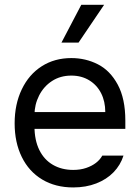

<svg xmlns="http://www.w3.org/2000/svg" viewBox="-20 -783 593 813"><path d="M42 -260.7Q42 -341.8 72.3 -404.8Q102.5 -467.8 156.7 -502.4Q210.9 -537.1 282.2 -537.1Q342.8 -537.1 394.5 -510.7Q446.3 -484.4 478.5 -424.8Q510.7 -365.2 510.7 -272.5V-237.3H100.6V-308.6H425.8Q425.8 -353.5 408.2 -388.2Q390.6 -422.9 357.9 -442.9Q325.2 -462.9 282.2 -462.9Q235.4 -462.9 200.2 -439.9Q165 -417 145.5 -378.4Q126 -339.8 126 -295.9V-248Q126 -189.5 146.5 -147.9Q167 -106.4 204.1 -85Q241.2 -63.5 290 -63.5Q320.3 -63.5 344.7 -71.8Q369.1 -80.1 386.2 -93.3Q403.3 -106.4 413.1 -124H502.9Q490.2 -84 460.9 -53.7Q431.6 -23.4 387.7 -6.3Q343.8 10.7 290 10.7Q214.8 10.7 158.7 -22.9Q102.5 -56.6 72.3 -118.2Q42 -179.7 42 -260.7ZM324.2 -762.7H420.9L312.5 -602.5H240.2Z"/></svg>

Font: Pretendard JP Variable
Style: Regular
Weight: 400
Designer: Base glyphs from Inter by Rasmus Andersson; Hangul glyphs from Noto Sans CJK(Source Han Sans) by Jang Soo-young and Kang
Foundry: Kil Hyung-jin
Version: Version 1.307;Glyphs 3.2 (3192)